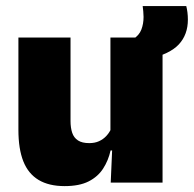

<svg xmlns="http://www.w3.org/2000/svg" viewBox="-20 -620 658 652"><path d="M219.5 -492.5V-209.5Q219.5 -186 225.2 -169Q231 -152 245 -143Q259 -134 283 -134Q302 -134 316.2 -140.5Q330.5 -147 340.8 -158Q351 -169 357 -182L384 -109H355.5Q348 -75 330.2 -47.5Q312.5 -20 281 -4Q249.5 12 199.5 12Q146 12 111 -9Q76 -30 59.2 -72.2Q42.5 -114.5 42.5 -179V-492.5ZM532 -492.5V0H356L361.5 -126.5L355 -144.5V-492.5ZM485.5 -420 432.5 -487.5Q452.5 -500 460 -519.5Q467.5 -539 467.5 -562.5Q467.5 -571.5 466.5 -581.5Q465.5 -591.5 464.5 -599.5H612.5Q615 -590 616.5 -578Q618 -566 618 -553.5Q618 -502.5 587.5 -469.5Q557 -436.5 485.5 -420Z"/></svg>

Font: Anek Latin ExtraBold
Style: Regular
Weight: 800
Designer: Yesha Goshar
Foundry: Ek Type
Version: Version 1.003